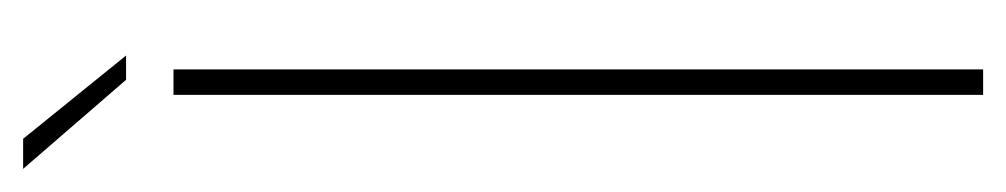

<svg xmlns="http://www.w3.org/2000/svg" viewBox="-396 -498 870 166"><g transform="rotate(-90 39.0 -415.0)"><path d="M53 -741 -24 -830H2L74 -741ZM40 0V-700H62V0Z"/></g></svg>

Font: Bebas Neue Light
Style: Regular
Weight: 300
Designer: Ryoichi Tsunekawa
Foundry: Ryoichi Tsunekawa
Version: Version 001.003; ttfautohint (v1.5.65-e2d9)